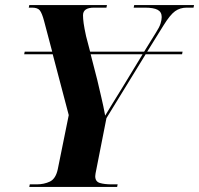

<svg xmlns="http://www.w3.org/2000/svg" viewBox="-20 -734 782 754"><path d="M95 0 97 -10H124Q153 -10 176 -21Q199 -32 207 -70L250 -282L187 -521H75L77 -531H185L153 -652Q145 -682 136.5 -693Q128 -704 106 -704H93L95 -714H400L398 -704H349Q306 -704 306 -674Q306 -661 308.5 -642.5Q311 -624 318 -592L334 -531H546L593 -607Q606 -627 610.5 -641.5Q615 -656 615 -667Q615 -687 599 -695.5Q583 -704 549 -704H505L507 -714H742L740 -704H713Q687 -704 667.5 -690Q648 -676 622 -634L558 -531H697L695 -521H552L398 -270L359 -72Q354 -49 354 -42Q354 -21 372 -15.5Q390 -10 419 -10H442L440 0ZM362 -420Q370 -385 378 -351.5Q386 -318 393 -280Q406 -302 421.5 -327Q437 -352 458 -386L540 -521H336Z"/></svg>

Font: Noto Serif Display SemiCondensed
Style: Bold Italic
Weight: 700
Width: 4
Italic angle: -12°
Designer: Monotype Design Team
Foundry: Monotype Imaging Inc.
Version: Version 2.009